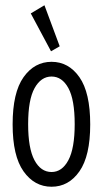

<svg xmlns="http://www.w3.org/2000/svg" viewBox="-20 -702 390 730"><path d="M176 8Q111 8 69.5 -50.5Q28 -109 28 -229Q28 -350 69.5 -408.5Q111 -467 176 -467Q241 -467 282 -408.5Q323 -350 323 -229Q323 -109 282 -50.5Q241 8 176 8ZM176 -48Q216 -48 240 -93Q264 -138 264 -230Q264 -323 240 -367Q216 -411 176 -411Q136 -411 111.5 -367Q87 -323 87 -230Q87 -138 111 -93Q135 -48 176 -48ZM174 -507 97 -651 149 -682 207 -526Z"/></svg>

Font: Inconsolata ExtraCondensed
Style: Regular
Weight: 400
Width: 2
Monospace: yes
Designer: Raph Levien, Cyreal, Brenton Simpson
Foundry: Raph Levien, Cyreal, Google
Version: Version 3.000; ttfautohint (v1.8.2.53-6de2)